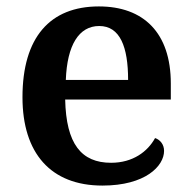

<svg xmlns="http://www.w3.org/2000/svg" viewBox="-20 -568 598 598"><path d="M299 10C433 10 491 -51 491 -98C491 -119 478 -133 463 -138C440 -96 394 -61 326 -61C233 -61 186 -120 183 -258H512V-308C512 -466 427 -548 288 -548C136 -548 50 -452 50 -265C50 -91 138 10 299 10ZM379 -319H185C189 -428 226 -487 289 -487C354 -487 379 -422 379 -319Z"/></svg>

Font: Noto Serif Sinhala SemiBold
Style: Regular
Weight: 600
Designer: Jelle Bosma - Monotype Design Team
Foundry: Monotype Imaging Inc.
Version: Version 2.007